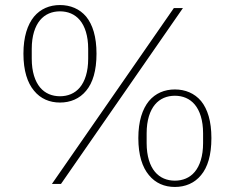

<svg xmlns="http://www.w3.org/2000/svg" viewBox="-20 -730 932 762"><path d="M186 0 670 -698H706L222 0ZM218 -323C177 -323 141 -338 115 -370C89 -401 73 -449 73 -517C73 -584 89 -632 115 -664C141 -695 177 -710 218 -710C259 -710 296 -695 322 -664C348 -632 363 -584 363 -517C363 -449 348 -401 322 -370C296 -338 259 -323 218 -323ZM218 -348C249 -348 277 -359 297 -383C317 -407 330 -445 330 -497V-536C330 -588 317 -626 297 -650C277 -674 249 -685 218 -685C187 -685 159 -674 139 -650C119 -626 106 -588 106 -536V-497C106 -445 119 -407 139 -383C159 -359 187 -348 218 -348ZM674 12C633 12 597 -3 571 -35C545 -66 529 -114 529 -182C529 -249 545 -297 571 -329C597 -360 633 -375 674 -375C715 -375 752 -360 778 -329C804 -297 819 -249 819 -182C819 -114 804 -66 778 -35C752 -3 715 12 674 12ZM674 -13C705 -13 733 -24 753 -48C773 -72 786 -110 786 -162V-201C786 -253 773 -291 753 -315C733 -339 705 -350 674 -350C643 -350 615 -339 595 -315C575 -291 562 -253 562 -201V-162C562 -110 575 -72 595 -48C615 -24 643 -13 674 -13Z"/></svg>

Font: Plexus Sans ExtraLight
Style: Regular
Weight: 250
Version: Version 2.001;PS 002.001;hotconv 1.0.70;makeotf.lib2.5.58329